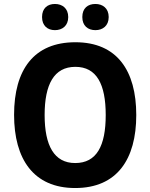

<svg xmlns="http://www.w3.org/2000/svg" viewBox="-20 -938 758 968"><path d="M192 -852C192 -808 220 -786 257 -786C294 -786 324 -808 324 -852C324 -896 294 -918 257 -918C220 -918 192 -897 192 -852ZM395 -852C395 -808 423 -786 461 -786C498 -786 528 -808 528 -852C528 -896 498 -918 461 -918C423 -918 395 -897 395 -852ZM667 -358C667 -582 570 -725 360 -725C151 -725 51 -587 51 -359C51 -136 149 10 359 10C570 10 667 -135 667 -358ZM205 -358C205 -512 252 -601 360 -601C467 -601 513 -514 513 -358C513 -202 467 -116 359 -116C253 -116 205 -204 205 -358Z"/></svg>

Font: Noto Sans Khmer SemiCondensed
Style: Bold
Weight: 700
Width: 4
Designer: Danh Hong and the Monotype Design Team
Foundry: Monotype Imaging Inc.
Version: Version 2.004